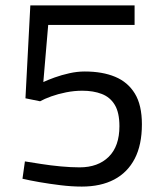

<svg xmlns="http://www.w3.org/2000/svg" viewBox="-20 -680 600 709"><path d="M282 9Q245 9 204 4Q163 -1 125.5 -7.5Q88 -14 63 -20L72 -84Q97 -80 132 -74.5Q167 -69 204.5 -65.5Q242 -62 274 -62Q342 -62 381.5 -101Q421 -140 421 -214Q421 -264 404 -292.5Q387 -321 356 -333Q325 -345 284 -345Q254 -345 224 -339Q194 -333 169 -324Q144 -315 128 -306L74 -317L92 -660H477V-588H158L140 -377Q157 -385 182 -394Q207 -403 236 -409.5Q265 -416 293 -416Q358 -416 405 -396.5Q452 -377 478 -334.5Q504 -292 504 -221Q504 -145 477.5 -94Q451 -43 401.5 -17Q352 9 282 9Z"/></svg>

Font: Cairo
Style: Regular
Weight: 400
Designer: Mohamed Gaber, Accademia di Belle Arti di Urbino
Foundry: Kief Type Foundry, Accademia di Belle Arti di Urbino
Version: Version 3.120